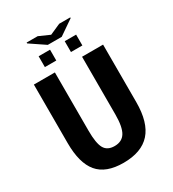

<svg xmlns="http://www.w3.org/2000/svg" viewBox="-214 -1013 1027 1139"><g transform="rotate(-30 300.0 -443.0)"><path d="M292.5 9.8Q172.4 9.8 117.7 -55.7Q63 -121.1 63 -257.8V-658.7H207V-259.3Q207 -173.8 226.8 -138.4Q246.6 -103 296.4 -103Q347.2 -103 370.1 -140.6Q393.1 -178.2 393.1 -264.2V-658.7H537.1V-265.1Q537.1 -125.5 476.8 -57.9Q416.5 9.8 292.5 9.8ZM428.2 -715.8H350.1V-790H428.2ZM249.5 -715.8H171.4V-790H249.5ZM373.5 -896H449.2V-891.1L347.7 -821.3H252.4L150.4 -890.1V-896H226.1L299.8 -863.3Z"/></g></svg>

Font: Cousine
Style: Bold
Weight: 700
Monospace: yes
Designer: Steve Matteson
Foundry: Ascender Corporation
Version: Version 1.20